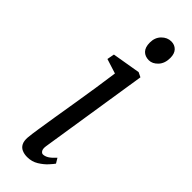

<svg xmlns="http://www.w3.org/2000/svg" viewBox="-256 -769 796 796"><g transform="rotate(45 142.0 -371.0)"><path d="M119 10Q102 10 88.8 4.2Q75.5 -1.5 68.8 -14.5Q62 -27.5 63.5 -49Q65 -68 70.8 -104.8Q76.5 -141.5 84.2 -189.5Q92 -237.5 100.8 -290.5Q109.5 -343.5 117.5 -395.8Q125.5 -448 131.5 -492.5L67 -513L73 -545L197 -566L217.5 -556L143 -79Q140 -61 145.2 -52.5Q150.5 -44 157.5 -44Q168.5 -44 180.8 -51.2Q193 -58.5 210 -77L223 -55.5Q218.5 -48.5 204.2 -32.8Q190 -17 168.2 -3.5Q146.5 10 119 10ZM192 -630.5Q169.5 -630.5 156.2 -644.2Q143 -658 143 -685.5Q143 -715 161.2 -733.5Q179.5 -752 203 -752Q223 -752 235.8 -738.8Q248.5 -725.5 248.5 -700.5Q248.5 -668.5 230.8 -649.5Q213 -630.5 192 -630.5Z"/></g></svg>

Font: Merriweather Light
Style: Italic
Weight: 300
Italic angle: -7.8°
Designer: Eben Sorkin
Foundry: Eben Sorkin
Version: Version 2.101